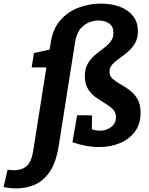

<svg xmlns="http://www.w3.org/2000/svg" viewBox="-138 -806 830 1068"><path d="M-46 242Q-68 242 -86.5 239.5Q-105 237 -118 235L-96 138Q-87 139 -78 140Q-69 141 -60 141Q-18 141 9 119Q36 97 46 37L120 -431H38L51 -511L138 -530L145 -573Q157 -648 199 -695Q241 -742 300.5 -764Q360 -786 423 -786Q481 -786 527.5 -769Q574 -752 601.5 -717.5Q629 -683 629 -633Q629 -593 613 -565.5Q597 -538 573.5 -518Q550 -498 526.5 -481.5Q503 -465 487 -447.5Q471 -430 471 -407Q471 -383 488.5 -367.5Q506 -352 532 -337.5Q558 -323 583.5 -304Q609 -285 626.5 -255.5Q644 -226 644 -178Q644 -117 613 -74.5Q582 -32 529.5 -10Q477 12 414 12Q341 12 265 -15L291 -165L374 -164L373 -87Q395 -79 417 -79Q454 -79 480.5 -99.5Q507 -120 507 -154Q507 -181 489.5 -198.5Q472 -216 446.5 -231Q421 -246 395 -264.5Q369 -283 351.5 -311Q334 -339 334 -382Q334 -424 350 -451.5Q366 -479 389.5 -499Q413 -519 437 -536.5Q461 -554 477 -574.5Q493 -595 493 -624Q493 -658 469.5 -675Q446 -692 410 -692Q364 -692 327 -663.5Q290 -635 280 -573L189 3Q174 99 138 150.5Q102 202 53.5 222Q5 242 -46 242Z"/></svg>

Font: Bitter
Style: Bold Italic
Weight: 700
Italic angle: -9°
Designer: Sol Matas, and Bitter project Authors
Foundry: Sol Matas
Version: Version 2.001